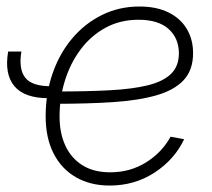

<svg xmlns="http://www.w3.org/2000/svg" viewBox="-20 -558 647 587"><path d="M128.4 -257.8Q54.7 -257.8 23.9 -294.7Q-6.8 -331.5 4.9 -400.4H45.4Q36.6 -346.7 57.1 -320.6Q77.6 -294.4 134.8 -294.4ZM315.4 9.3Q256.3 9.3 212.2 -16.1Q168 -41.5 143.8 -88.9Q119.6 -136.2 119.6 -202.6Q119.6 -272 140.6 -333Q161.6 -394 200.4 -440.2Q239.3 -486.3 291.7 -512.2Q344.2 -538.1 406.2 -538.1Q458.5 -538.1 495.1 -520Q531.7 -502 551 -469.7Q570.3 -437.5 570.3 -395.5Q570.3 -343.8 541.5 -313Q512.7 -282.2 458.3 -266.6Q403.8 -251 326.2 -245.8Q248.5 -240.7 151.4 -240.7L155.3 -278.3Q245.6 -278.3 314.9 -282Q384.3 -285.6 431.4 -297.1Q478.5 -308.6 502.7 -332Q526.9 -355.5 526.9 -395Q526.9 -440.9 495.6 -469.2Q464.4 -497.6 403.3 -497.6Q347.2 -497.6 302.5 -473.1Q257.8 -448.7 226.6 -407Q195.3 -365.2 178.7 -312.3Q162.1 -259.3 162.1 -201.7Q162.1 -151.4 179.7 -113Q197.3 -74.7 231.7 -53Q266.1 -31.2 316.9 -31.2Q377.9 -31.2 426.5 -61.5Q475.1 -91.8 501.5 -140.1L543 -132.3Q513.2 -69.8 452.4 -30.3Q391.6 9.3 315.4 9.3Z"/></svg>

Font: Inter 24pt ExtraLight
Style: Italic
Weight: 250
Italic angle: -9.3988°
Version: Version 4.001;git-66647c0bb